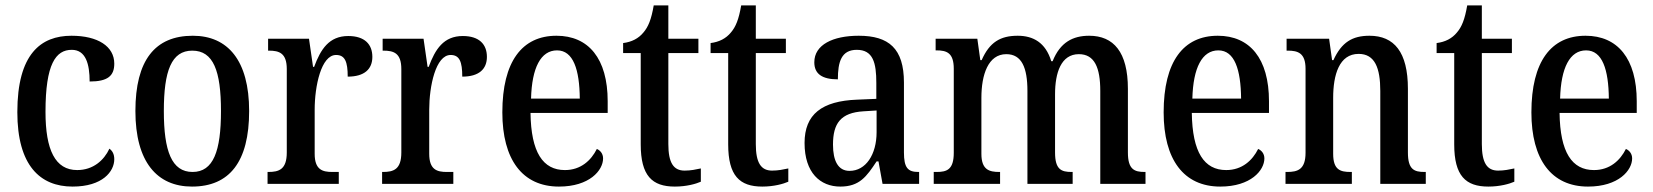

<svg xmlns="http://www.w3.org/2000/svg" viewBox="-20 -679 6104 709"><path d="M248 10C359 10 402 -46 402 -91C402 -110 395 -122 384 -130C364 -87 324 -51 265 -51C184 -51 148 -125 148 -266C148 -443 186 -495 245 -495C297 -495 311 -442 311 -378C378 -378 402 -399 402 -444C402 -508 341 -547 244 -547C131 -547 44 -480 44 -265C44 -68 128 10 248 10Z M689 10C827 10 900 -81 900 -269C900 -456 821 -547 692 -547C552 -547 480 -456 480 -269C480 -81 560 10 689 10ZM691 -44C614 -44 585 -121 585 -269C585 -417 613 -492 690 -492C768 -492 796 -417 796 -269C796 -121 768 -44 691 -44Z M968 0H1231V-44H1207C1171 -44 1142 -52 1142 -111V-274C1142 -361 1166 -476 1221 -476C1254 -476 1264 -451 1264 -396C1326 -396 1355 -424 1355 -469C1355 -515 1327 -546 1266 -546C1195 -546 1164 -497 1140 -432H1136L1121 -536H970V-492H973C1011 -492 1039 -483 1039 -424V-116C1039 -53 1010 -44 971 -44H968Z M1391 0H1654V-44H1630C1594 -44 1565 -52 1565 -111V-274C1565 -361 1589 -476 1644 -476C1677 -476 1687 -451 1687 -396C1749 -396 1778 -424 1778 -469C1778 -515 1750 -546 1689 -546C1618 -546 1587 -497 1563 -432H1559L1544 -536H1393V-492H1396C1434 -492 1462 -483 1462 -424V-116C1462 -53 1433 -44 1394 -44H1391Z M2044 10C2157 10 2207 -50 2207 -94C2207 -112 2196 -124 2184 -129C2163 -87 2125 -51 2066 -51C1985 -51 1941 -116 1939 -262H2224V-305C2224 -463 2153 -547 2035 -547C1908 -547 1835 -452 1835 -264C1835 -90 1909 10 2044 10ZM2121 -315H1941C1944 -429 1977 -493 2037 -493C2097 -493 2120 -422 2121 -315Z M2472 10C2515 10 2550 0 2568 -8V-57C2549 -53 2531 -49 2508 -49C2467 -49 2448 -78 2448 -147V-483H2559V-536H2448V-659H2394C2385 -607 2374 -580 2356 -559C2338 -537 2313 -524 2281 -520V-483H2346V-146C2346 -30 2388 10 2472 10Z M2795 10C2838 10 2873 0 2891 -8V-57C2872 -53 2854 -49 2831 -49C2790 -49 2771 -78 2771 -147V-483H2882V-536H2771V-659H2717C2708 -607 2697 -580 2679 -559C2661 -537 2636 -524 2604 -520V-483H2669V-146C2669 -30 2711 10 2795 10Z M3083 10C3154 10 3180 -27 3217 -83H3224L3239 0H3374V-44H3371C3332 -44 3318 -60 3318 -116V-374C3318 -500 3262 -547 3151 -547C3056 -547 2987 -514 2987 -449C2987 -406 3016 -386 3074 -386C3074 -451 3087 -495 3144 -495C3204 -495 3216 -447 3216 -373V-314L3145 -311C3015 -306 2951 -257 2951 -151C2951 -41 3009 10 3083 10ZM3117 -48C3075 -48 3056 -85 3056 -145C3056 -223 3084 -263 3169 -268L3217 -271V-191C3217 -108 3177 -48 3117 -48Z M3428 0H3673V-44H3670C3633 -44 3604 -52 3604 -111V-318C3604 -403 3629 -479 3696 -479C3753 -479 3774 -429 3774 -343V0H3941V-44H3937C3899 -44 3876 -53 3876 -116V-331C3876 -410 3898 -479 3964 -479C4022 -479 4043 -429 4043 -343V0H4210V-44H4207C4169 -44 4145 -53 4145 -116V-351C4145 -487 4092 -547 4002 -547C3942 -547 3895 -523 3867 -453H3862C3841 -522 3795 -547 3738 -547C3674 -547 3634 -523 3605 -457H3600L3589 -536H3435V-493H3438C3476 -493 3502 -484 3502 -425V-115C3502 -53 3477 -44 3439 -44H3428Z M4486 10C4599 10 4649 -50 4649 -94C4649 -112 4638 -124 4626 -129C4605 -87 4567 -51 4508 -51C4427 -51 4383 -116 4381 -262H4666V-305C4666 -463 4595 -547 4477 -547C4350 -547 4277 -452 4277 -264C4277 -90 4351 10 4486 10ZM4563 -315H4383C4386 -429 4419 -493 4479 -493C4539 -493 4562 -422 4563 -315Z M4727 0H4972V-44H4967C4929 -44 4903 -52 4903 -111V-318C4903 -402 4925 -480 4997 -480C5057 -480 5077 -428 5077 -343V0H5245V-44H5240C5202 -44 5179 -53 5179 -116V-351C5179 -487 5128 -547 5037 -547C4974 -547 4934 -523 4904 -457H4899L4888 -536H4731V-492H4736C4773 -492 4801 -483 4801 -425V-115C4801 -53 4772 -44 4733 -44H4727Z M5476 10C5519 10 5554 0 5572 -8V-57C5553 -53 5535 -49 5512 -49C5471 -49 5452 -78 5452 -147V-483H5563V-536H5452V-659H5398C5389 -607 5378 -580 5360 -559C5342 -537 5317 -524 5285 -520V-483H5350V-146C5350 -30 5392 10 5476 10Z M5844 10C5957 10 6007 -50 6007 -94C6007 -112 5996 -124 5984 -129C5963 -87 5925 -51 5866 -51C5785 -51 5741 -116 5739 -262H6024V-305C6024 -463 5953 -547 5835 -547C5708 -547 5635 -452 5635 -264C5635 -90 5709 10 5844 10ZM5921 -315H5741C5744 -429 5777 -493 5837 -493C5897 -493 5920 -422 5921 -315Z"/></svg>

Font: Noto Serif Myanmar Condensed Medium
Style: Regular
Weight: 500
Width: 3
Designer: Ben Mitchell and the Monotype Design Team
Foundry: Monotype Imaging Inc.
Version: Version 2.106